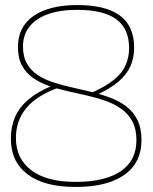

<svg xmlns="http://www.w3.org/2000/svg" viewBox="-20 -730 604 760"><path d="M341 -362Q397 -387 430 -413.5Q463 -440 477 -471.5Q491 -503 491 -540Q491 -617 440 -654Q389 -691 286 -691Q218 -691 170 -674Q122 -657 96.5 -624.5Q71 -592 71 -546Q71 -505 87 -477.5Q103 -450 130 -432.5Q157 -415 192.5 -403.5Q228 -392 267 -383.5Q306 -375 344.5 -365.5Q383 -356 418.5 -342.5Q454 -329 481 -308Q508 -287 524 -255Q540 -223 540 -176Q540 -115 509.5 -74Q479 -33 421 -11.5Q363 10 279 10Q155 10 89 -40Q23 -90 23 -181Q23 -228 39.5 -266.5Q56 -305 92.5 -336Q129 -367 187 -391L209 -382Q124 -351 83.5 -301.5Q43 -252 43 -184Q43 -102 104 -56Q165 -10 279 -10Q395 -10 457.5 -52Q520 -94 520 -175Q520 -219 504 -249Q488 -279 461 -298.5Q434 -318 398.5 -330.5Q363 -343 324 -352Q285 -361 246.5 -369.5Q208 -378 172.5 -390.5Q137 -403 110 -422Q83 -441 67 -470.5Q51 -500 51 -544Q51 -624 113 -667Q175 -710 286 -710Q398 -710 454.5 -668.5Q511 -627 511 -541Q511 -501 496 -467.5Q481 -434 448 -406Q415 -378 361 -354Z"/></svg>

Font: Georama ExtraCondensed Thin Thin
Style: Regular
Weight: 250
Version: Version 1.001